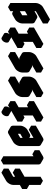

<svg xmlns="http://www.w3.org/2000/svg" viewBox="1475 -2365 1080 4070"><g transform="rotate(-90 2015.0 -330.0)"><path d="M217 -300 130 -250V-350L217 -400V-540Q217 -567 229 -596.5Q241 -626 260.5 -651.5Q280 -677 303 -690L476 -790V-690L303 -590V-350Q303 -377 315 -406.5Q327 -436 347 -461.5Q367 -487 390 -500L476 -550V-450L303 -350V-10L217 40ZM217 -300V40L130 -10V-350ZM476 -550 390 -500Q367 -487 347 -461.5Q327 -436 315 -406.5Q303 -377 303 -350L217 -400Q217 -427 229 -456.5Q241 -486 260.5 -511.5Q280 -537 303 -550L390 -600ZM476 -790 303 -690Q280 -677 260.5 -651.5Q241 -626 229 -596.5Q217 -567 217 -540V-400L130 -450V-590Q130 -617 142 -646.5Q154 -676 174 -701.5Q194 -727 217 -740L390 -840ZM217 -400 130 -350 43 -400 130 -450ZM130 -350V-250L43 -300V-400Z M737 -60 866 -135V-35L737 40Q702 60 676 45Q650 30 650 -10V-750L737 -800ZM737 -800 650 -750 563 -800 650 -850ZM866 -135 737 -60 650 -110 780 -185ZM650 -750V-10Q650 30 676 45L589 -5Q563 -20 563 -60V-800Z M1127 -540 1300 -640Q1334 -660 1360 -645Q1386 -630 1386 -590V-440Q1386 -414 1374 -384Q1362 -354 1342.5 -328.5Q1323 -303 1300 -290L1213 -240Q1179 -220 1153 -235Q1127 -250 1127 -290V-60L1386 -210V-110L1127 40Q1092 60 1066 45Q1040 30 1040 -10V-390Q1040 -417 1052 -446.5Q1064 -476 1084 -501.5Q1104 -527 1127 -540ZM1300 -540 1127 -440V-290L1300 -390ZM1386 -210 1127 -60 1040 -110 1300 -260ZM1300 -540V-390L1213 -440V-590ZM1127 -290Q1127 -250 1153 -235L1066 -285Q1040 -300 1040 -340ZM1300 -390 1127 -290 1040 -340 1213 -440ZM1360 -645Q1334 -660 1300 -640L1127 -540Q1104 -527 1084 -501.5Q1064 -476 1052 -446.5Q1040 -417 1040 -390V-10Q1040 30 1066 45L979 -5Q953 -20 953 -60V-440Q953 -467 965 -496.5Q977 -526 997 -551.5Q1017 -577 1040 -590L1213 -690Q1248 -710 1274 -695Z M1690 -125V-425L1560 -350V-450L1906 -650V-550L1776 -475V-175L1906 -250V-150L1560 50V-50ZM1733 -640Q1707 -625 1689.5 -635Q1672 -645 1672 -675Q1672 -705 1689.5 -735Q1707 -765 1733 -780Q1759 -795 1776.5 -785Q1794 -775 1794 -745Q1794 -715 1776.5 -685Q1759 -655 1733 -640ZM1690 -125 1560 -50 1473 -100 1603 -175ZM1560 -50V50L1473 0V-100ZM1906 -250 1776 -175 1690 -225 1820 -300ZM1690 -425V-125L1603 -175V-475ZM1906 -650 1560 -450 1473 -500 1820 -700ZM1560 -450V-350L1473 -400V-500ZM1777 -785Q1759 -795 1733 -780Q1707 -765 1689.5 -735Q1672 -705 1672 -675Q1672 -645 1690 -635L1603 -685Q1586 -695 1586 -725Q1586 -755 1603 -785Q1620 -815 1647 -830Q1673 -845 1690 -835Z M2167 -200Q2132 -180 2106 -195Q2080 -210 2080 -250V-350Q2080 -377 2092 -406.5Q2104 -436 2124 -461.5Q2144 -487 2167 -500L2426 -650V-550L2167 -400V-300L2340 -400Q2374 -420 2400 -405Q2426 -390 2426 -350V-250Q2426 -224 2414 -194Q2402 -164 2382.5 -138.5Q2363 -113 2340 -100L2080 50V-50L2340 -200V-300ZM2340 -300V-200L2253 -250V-350ZM2340 -200 2080 -50 1993 -100 2253 -250ZM2080 -50V50L1993 0V-100ZM2400 -405Q2374 -420 2340 -400L2167 -300L2080 -350L2253 -450Q2288 -470 2314 -455ZM2426 -650 2167 -500Q2144 -487 2124 -461.5Q2104 -436 2092 -406.5Q2080 -377 2080 -350V-250Q2080 -210 2106 -195L2019 -245Q1993 -260 1993 -300V-400Q1993 -427 2005 -456.5Q2017 -486 2037 -511.5Q2057 -537 2080 -550L2340 -700Z M2687 -200Q2652 -180 2626 -195Q2600 -210 2600 -250V-350Q2600 -377 2612 -406.5Q2624 -436 2644 -461.5Q2664 -487 2687 -500L2946 -650V-550L2687 -400V-300L2860 -400Q2894 -420 2920 -405Q2946 -390 2946 -350V-250Q2946 -224 2934 -194Q2922 -164 2902.5 -138.5Q2883 -113 2860 -100L2600 50V-50L2860 -200V-300ZM2860 -300V-200L2773 -250V-350ZM2860 -200 2600 -50 2513 -100 2773 -250ZM2600 -50V50L2513 0V-100ZM2920 -405Q2894 -420 2860 -400L2687 -300L2600 -350L2773 -450Q2808 -470 2834 -455ZM2946 -650 2687 -500Q2664 -487 2644 -461.5Q2624 -436 2612 -406.5Q2600 -377 2600 -350V-250Q2600 -210 2626 -195L2539 -245Q2513 -260 2513 -300V-400Q2513 -427 2525 -456.5Q2537 -486 2557 -511.5Q2577 -537 2600 -550L2860 -700Z M3250 -125V-425L3120 -350V-450L3466 -650V-550L3336 -475V-175L3466 -250V-150L3120 50V-50ZM3293 -640Q3267 -625 3249.5 -635Q3232 -645 3232 -675Q3232 -705 3249.5 -735Q3267 -765 3293 -780Q3319 -795 3336.5 -785Q3354 -775 3354 -745Q3354 -715 3336.5 -685Q3319 -655 3293 -640ZM3250 -125 3120 -50 3033 -100 3163 -175ZM3120 -50V50L3033 0V-100ZM3466 -250 3336 -175 3250 -225 3380 -300ZM3250 -425V-125L3163 -175V-475ZM3466 -650 3120 -450 3033 -500 3380 -700ZM3120 -450V-350L3033 -400V-500ZM3337 -785Q3319 -795 3293 -780Q3267 -765 3249.5 -735Q3232 -705 3232 -675Q3232 -645 3250 -635L3163 -685Q3146 -695 3146 -725Q3146 -755 3163 -785Q3180 -815 3207 -830Q3233 -845 3250 -835Z M3727 -90Q3692 -70 3666 -85Q3640 -100 3640 -140V-350Q3640 -377 3652 -406.5Q3664 -436 3684 -461.5Q3704 -487 3727 -500L3813 -550Q3848 -570 3874 -555Q3900 -540 3900 -500V-600L3986 -650V-110Q3986 -84 3974 -54Q3962 -24 3942.5 1.5Q3923 27 3900 40L3640 190V90L3900 -60V-290Q3900 -264 3888 -234Q3876 -204 3856 -178.5Q3836 -153 3813 -140ZM3727 -190 3900 -290V-500L3727 -400ZM3900 -290V-60L3813 -110V-340ZM3900 -60 3640 90 3553 40 3813 -110ZM3640 90V190L3553 140V40ZM3986 -650 3900 -600 3813 -650 3900 -700ZM3900 -600V-500L3813 -550V-650ZM3900 -500V-290L3813 -340V-550ZM3900 -290 3727 -190 3640 -240 3813 -340ZM3874 -555Q3848 -570 3813 -550L3727 -500Q3704 -487 3684 -461.5Q3664 -436 3652 -406.5Q3640 -377 3640 -350V-140Q3640 -100 3666 -85L3579 -135Q3553 -150 3553 -190V-400Q3553 -427 3565 -456.5Q3577 -486 3597 -511.5Q3617 -537 3640 -550L3727 -600Q3761 -620 3787 -605Z"/></g></svg>

Font: Nabla
Style: Regular
Weight: 400
Designer: Arthur Reinders Folmer
Foundry: Typearture
Version: Version 1.002